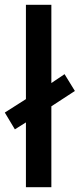

<svg xmlns="http://www.w3.org/2000/svg" viewBox="-30 -780 332 800"><path d="M78 0V-270L32 -241L-10 -311L78 -367V-760H184V-434L239 -471L282 -401L184 -337V0Z"/></svg>

Font: Noto Sans Cham Medium
Style: Regular
Weight: 500
Version: Version 2.002